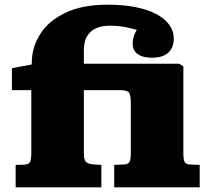

<svg xmlns="http://www.w3.org/2000/svg" viewBox="-20 -802 900 822"><path d="M47 0V-96L84 -97Q104 -98 109 -109.5Q114 -121 114 -148V-416H31V-510L116 -526V-532Q116 -599 152 -656Q188 -713 260.5 -747.5Q333 -782 441 -782Q508 -782 560.5 -771.5Q613 -761 649.5 -741.5Q686 -722 705 -695.5Q724 -669 724 -637Q724 -599 701 -577Q678 -555 630 -555Q591 -555 569.5 -570.5Q548 -586 548 -615Q548 -629 552 -644Q556 -659 566 -674Q539 -682 511 -687Q483 -692 448 -692Q418 -692 393.5 -682Q369 -672 354 -649Q339 -626 339 -586V-529H747L765 -518V-146Q765 -120 770 -109.5Q775 -99 791 -98L835 -96V0H469V-96L513 -98Q529 -99 534.5 -109.5Q540 -120 540 -146V-359Q540 -393 533 -404.5Q526 -416 495 -416H339V-144Q339 -119 347.5 -109.5Q356 -100 381 -98L414 -96V0Z"/></svg>

Font: Literata Variable Black
Style: Regular
Weight: 900
Designer: Latin by Veronika Burian and Jose Scaglione. Greek by Irene Vlachou. Cyrillic by Vera Evstafieva.
Foundry: TypeTogether
Version: Version 3.021